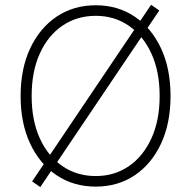

<svg xmlns="http://www.w3.org/2000/svg" viewBox="-20 -759 788 791"><path d="M374.5 9.8Q283.2 9.8 213.4 -36.9Q143.6 -83.5 104.2 -167.5Q64.9 -251.5 64.9 -363.3Q64.9 -476.1 104.5 -560.1Q144 -644 213.6 -690.7Q283.2 -737.3 374.5 -737.3Q465.3 -737.3 534.7 -690.7Q604 -644 643.3 -560.1Q682.6 -476.1 682.6 -363.3Q682.6 -251 643.3 -167Q604 -83 534.7 -36.6Q465.3 9.8 374.5 9.8ZM374.5 -33.7Q451.2 -33.7 510.5 -74.2Q569.8 -114.7 603.8 -189Q637.7 -263.2 637.7 -363.3Q637.7 -464.4 603.8 -538.3Q569.8 -612.3 510.5 -653.1Q451.2 -693.8 374.5 -693.8Q297.4 -693.8 237.8 -653.6Q178.2 -613.3 144.3 -539.1Q110.4 -464.8 110.4 -363.3Q110.4 -263.2 144 -189.2Q177.7 -115.2 237.3 -74.5Q296.9 -33.7 374.5 -33.7ZM146 11.7 112.3 -11.7 602.5 -739.3 636.2 -715.8Z"/></svg>

Font: Inter 16pt ExtraLight
Style: Regular
Weight: 250
Version: Version 4.001;git-66647c0bb